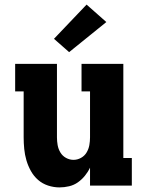

<svg xmlns="http://www.w3.org/2000/svg" viewBox="-20 -808 640 836"><path d="M239 8Q214 8 189.5 0Q165 -8 146 -24.5Q127 -41 114.5 -63.5Q102 -86 95 -110Q88 -134 85.5 -159.5Q83 -185 83 -210V-410H46V-530H228V-210Q228 -193 231 -176Q234 -159 243 -144Q252 -129 267.5 -120.5Q283 -112 300 -112Q317 -112 332.5 -120.5Q348 -129 357 -144Q366 -159 369 -176Q372 -193 372 -210V-410H335V-530H517V-120H554V0H372V-78Q363 -59 349.5 -42.5Q336 -26 319 -14Q302 -2 281 3Q260 8 239 8ZM281 -581 215 -639 357 -788 443 -712Z"/></svg>

Font: Iosevka Curly Slab HvEx
Style: Regular
Weight: 900
Width: 7
Monospace: yes
Designer: Belleve Invis
Foundry: Belleve Invis
Version: Version 11.1.0; ttfautohint (v1.8.3)